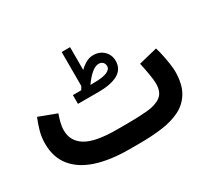

<svg xmlns="http://www.w3.org/2000/svg" viewBox="-130 -845 1128 1046"><g transform="rotate(-30 434.0 -322.0)"><path d="M344.2 -409.7Q347.7 -415 350.8 -420.2Q354 -425.3 356.4 -429.7V-643.6H409.2V-500Q428.7 -519.5 450.2 -531.2Q471.7 -543 495.6 -543Q535.6 -543 561.5 -517.8Q587.4 -492.7 587.4 -454.6Q586.9 -403.3 543.9 -378.9Q501 -354.5 421.4 -354.5H292V-409.7ZM420.9 -410.2Q481.4 -410.2 507.1 -421.9Q532.7 -433.6 532.7 -453.1Q532.7 -468.3 523.4 -477.8Q514.2 -487.3 498 -487.3Q477.1 -487.3 452.4 -466.8Q427.7 -446.3 402.3 -409.7ZM476.1 0H410.2Q292 0 206.3 -27.8Q120.6 -55.7 74.5 -112.5Q28.3 -169.4 28.3 -255.9Q28.3 -296.4 38.8 -333.7Q49.3 -371.1 63.5 -404.8L173.8 -363.3Q166 -341.8 159.4 -316.7Q152.8 -291.5 152.8 -266.6Q153.3 -198.7 212.4 -162.8Q271.5 -127 405.3 -127H472.7Q543 -127 597.9 -132.1Q652.8 -137.2 684.3 -160.4Q715.8 -183.6 715.8 -238.3Q715.8 -259.8 709 -299.8Q702.1 -339.8 694.3 -374.5L811 -403.3Q818.8 -378.4 825.2 -347.7Q831.5 -316.9 835.4 -289.1Q839.4 -261.2 839.4 -245.6Q839.4 -165 811 -116.2Q782.7 -67.4 732.7 -42.2Q682.6 -17.1 616.7 -8.5Q550.8 0 476.1 0Z"/></g></svg>

Font: Vazir WOL
Style: Bold-WOL
Weight: 700
Designer: Saber Rastikerdar
Foundry: Saber Rastikerdar
Version: Version 30.0.0